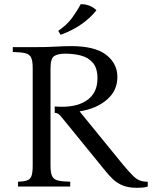

<svg xmlns="http://www.w3.org/2000/svg" viewBox="-20 -890 725 916"><path d="M634 6Q593 6 566 -5Q539 -16 520 -34Q501 -52 484 -73L278 -326Q265 -342 258.5 -346.5Q252 -351 241 -352V-382Q337 -374 391 -409Q445 -444 445 -516Q445 -565 423 -590.5Q401 -616 366 -625Q331 -634 292 -634Q256 -634 238.5 -622.5Q221 -611 221 -565V-100Q221 -66 228.5 -50Q236 -34 256 -29Q276 -24 315 -23V0H66V-23Q93 -24 108.5 -29Q124 -34 130 -50Q136 -66 136 -100V-565Q136 -600 128.5 -615.5Q121 -631 101 -636Q81 -641 41 -642V-665H136Q205 -665 245 -667.5Q285 -670 319 -670Q433 -670 486.5 -628.5Q540 -587 540 -523Q540 -457 489.5 -414Q439 -371 361 -359V-357L568 -103Q596 -70 613.5 -52.5Q631 -35 647 -29Q663 -23 685 -23V0Q672 4 659 5Q646 6 634 6ZM365 -870Q385 -871 406 -863Q427 -855 440 -841Q412 -805 368.5 -774.5Q325 -744 269 -724L258 -743Q299 -771 323 -803.5Q347 -836 365 -870Z"/></svg>

Font: Bona Nova
Style: Regular
Weight: 400
Designer: Mateusz Machalski
Foundry: Capitalics
Version: Version 4.001; ttfautohint (v1.8.3)